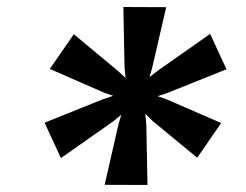

<svg xmlns="http://www.w3.org/2000/svg" viewBox="-20 -837 707 551"><path d="M107.9 -484.9 275.4 -552.2 304.7 -562 279.3 -570.8 123 -639.2 191.9 -738.8 319.8 -632.3 340.3 -613.3 337.4 -643.6 334 -816.9 457 -816.4 416.5 -641.6 409.2 -615.7 431.6 -633.3 583 -739.7 629.9 -638.2 461.9 -570.8 432.6 -561 458.5 -551.8 614.7 -483.9 545.9 -384.3 417.5 -490.2 397 -510.7 399.9 -479.5 403.3 -306.2 280.3 -306.6 320.3 -481.4 328.1 -507.8 305.7 -489.3 154.8 -383.3Z"/></svg>

Font: Merriweather UltraBold
Style: Italic
Weight: 900
Italic angle: -7°
Designer: Eben Sorkin ( eben@eyebytes.com )
Foundry: Eben Sorkin ( eben@eyebytes.com )
Version: Version 1.52; ttfautohint (v1.4.1)